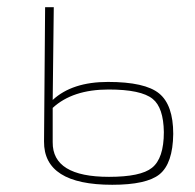

<svg xmlns="http://www.w3.org/2000/svg" viewBox="-20 -500 539 532"><path d="M126 -223Q180 -273 279 -273Q382 -273 421 -241Q460 -209 460 -129Q459 -47 422 -17Q386 12 291 12Q101 12 102 -108L105 -480H129ZM126 -106Q125 -10 282 -10Q370 -10 401 -35Q434 -61 434 -134Q433 -202 403 -226Q371 -252 281 -252Q181 -252 126 -201Z"/></svg>

Font: Taylor Sans Thin
Style: Regular
Weight: 100
Italic angle: -8°
Designer: Natanael Gama
Version: Version 1.001 September 8, 2015